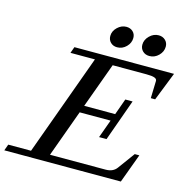

<svg xmlns="http://www.w3.org/2000/svg" viewBox="-164 -966 1054 1081"><g transform="rotate(15 363.0 -425.5)"><path d="M607.4 -724.1Q583.5 -724.1 568.4 -738.8Q553.2 -753.4 553.2 -775.9Q553.2 -804.7 576.4 -827.6Q599.6 -850.6 629.4 -850.6Q652.8 -850.6 668.2 -835.9Q683.6 -821.3 683.6 -798.8Q683.6 -769.5 660.9 -746.8Q638.2 -724.1 607.4 -724.1ZM419.4 -724.6Q396 -724.6 381.1 -739.3Q366.2 -753.9 366.2 -776.4Q366.2 -805.2 389.4 -827.4Q412.6 -849.6 441.4 -849.6Q464.4 -849.6 479.5 -835.4Q494.6 -821.3 494.6 -798.8Q494.6 -769.5 472.2 -747.1Q449.7 -724.6 419.4 -724.6ZM-43.5 0 -30.3 -36.6H102.5L316.9 -626.5H174.3L187.5 -663.1H768.1L702.6 -497.1H677.2L680.2 -597.7Q680.7 -609.9 666 -615.2Q651.4 -620.6 618.2 -620.6H421.9L326.2 -358.4H506.8L540.5 -452.6H583L496.1 -210H452.6L491.2 -316.4H311L211.4 -42.5H535.6Q579.1 -42.5 600.1 -71.8L671.4 -169.4H698.2L635.7 0Z"/></g></svg>

Font: Elstob 8pt Medium
Style: Italic
Weight: 500
Italic angle: -20°
Designer: Peter S. Baker
Version: Version 1.015